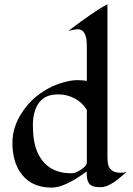

<svg xmlns="http://www.w3.org/2000/svg" viewBox="-20 -853 613 883"><path d="M379.4 -481V-641.1Q379.4 -693.4 360.4 -710.4Q351.6 -718.3 338.9 -718.3Q323.7 -718.3 294.4 -710.9Q417 -804.2 474.1 -833.5V-135.3Q474.1 -95.7 482.4 -83Q497.1 -58.6 533.2 -58.6Q547.9 -58.6 562 -61.5Q547.9 -50.3 533.9 -38.1Q520 -25.9 504.9 -15.6Q470.2 7.8 443.8 7.8Q417.5 7.8 406 2.9Q394.5 -2 388.2 -11.2Q378.4 -25.4 378.4 -64.5Q278.3 9.8 217.8 9.8Q128.4 9.8 81.1 -49.8Q37.1 -104.5 37.1 -196.3Q37.1 -271.5 84 -339.8Q127.4 -404.8 198.7 -444.3Q232.9 -463.4 270.5 -473.9Q308.1 -484.4 334 -484.4Q359.9 -484.4 379.4 -481ZM379.4 -347.7Q357.4 -382.8 322.3 -400.9Q287.1 -418.9 249 -418.9Q210.9 -418.9 188.5 -406Q166 -393.1 153.3 -371.6Q131.3 -334.5 131.3 -278.6Q131.3 -222.7 141.1 -184.8Q150.9 -147 171.9 -118.2Q217.8 -56.2 306.2 -56.2Q325.2 -56.2 343.8 -67.4Q379.4 -87.9 379.4 -106Z"/></svg>

Font: Fondamento
Style: Regular
Weight: 400
Version: Version 1.000